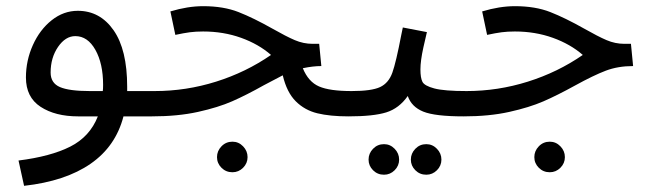

<svg xmlns="http://www.w3.org/2000/svg" viewBox="-20 -372 2111 622"><path d="M522 -38Q522 -21 507.5 -8Q493 5 472 5H380Q355 102 273.5 158.5Q192 215 58 230L40 148Q144 135 207.5 103Q271 71 297 5H233Q159 5 111.5 -26Q64 -57 64 -121Q64 -176 86.5 -226Q109 -276 147.5 -306.5Q186 -337 232 -337Q304 -337 348 -274Q392 -211 392 -91V-77H482Q502 -77 512 -66Q522 -55 522 -38ZM313 -77Q314 -83 314 -97Q314 -166 289 -210.5Q264 -255 224 -255Q192 -255 168 -220Q144 -185 144 -137Q144 -103 174 -90Q204 -77 271 -77Z M1159 -38Q1159 -21 1144.5 -8Q1130 5 1109 5Q1049 5 1008 -5Q967 -15 938 -44Q909 -73 896 -128L835 -96Q778 -64 732.5 -44Q687 -24 621.5 -9.5Q556 5 472 5L481 -77Q583 -77 680 -107.5Q777 -138 858 -194Q818 -229 761 -249.5Q704 -270 638 -270Q614 -270 595 -267.5Q576 -265 548 -259L532 -335Q588 -352 638 -352Q704 -352 752.5 -333Q801 -314 863 -279Q907 -254 935 -242Q963 -230 993 -230H1014L1021 -158Q994 -158 961 -151Q979 -107 1013.5 -92Q1048 -77 1119 -77Q1139 -77 1149 -66Q1159 -55 1159 -38ZM683 137Q683 117 697.5 102Q712 87 733 87Q753 87 767.5 102Q782 117 782 137Q782 157 767.5 171.5Q753 186 733 186Q712 186 697.5 171.5Q683 157 683 137Z M1532 -38Q1532 -21 1517.5 -8Q1503 5 1482 5Q1389 5 1351 -10.5Q1313 -26 1301 -61Q1273 -21 1231.5 -8Q1190 5 1109 5L1119 -77Q1184 -77 1211.5 -90Q1239 -103 1251 -136.5Q1263 -170 1280 -259L1285 -283L1363 -268Q1361 -261 1351.5 -218Q1342 -175 1342 -147Q1342 -120 1348.5 -107Q1355 -94 1387 -85.5Q1419 -77 1492 -77Q1512 -77 1522 -66Q1532 -55 1532 -38ZM1174 145Q1174 125 1188.5 110Q1203 95 1224 95Q1244 95 1258.5 110Q1273 125 1273 145Q1273 165 1258.5 179.5Q1244 194 1224 194Q1203 194 1188.5 179.5Q1174 165 1174 145ZM1311 145Q1311 125 1325.5 110Q1340 95 1361 95Q1381 95 1395.5 110Q1410 125 1410 145Q1410 165 1395.5 179.5Q1381 194 1361 194Q1340 194 1325.5 179.5Q1311 165 1311 145Z M1491 -77Q1593 -77 1690 -107.5Q1787 -138 1868 -194Q1828 -229 1771 -249.5Q1714 -270 1648 -270Q1624 -270 1605 -267.5Q1586 -265 1558 -259L1542 -335Q1598 -352 1648 -352Q1714 -352 1762.5 -333Q1811 -314 1873 -279Q1917 -254 1945 -242Q1973 -230 2003 -230H2024L2031 -158Q1982 -158 1942.5 -143Q1903 -128 1843 -95Q1785 -63 1740 -43.5Q1695 -24 1630 -9.5Q1565 5 1482 5ZM1711 137Q1711 117 1725.5 102Q1740 87 1761 87Q1781 87 1795.5 102Q1810 117 1810 137Q1810 157 1795.5 171.5Q1781 186 1761 186Q1740 186 1725.5 171.5Q1711 157 1711 137Z"/></svg>

Font: Noto Sans Arabic
Style: Regular
Weight: 400
Designer: Nadine Chahine
Foundry: Monotype Imaging Inc.
Version: Version 1.001